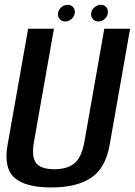

<svg xmlns="http://www.w3.org/2000/svg" viewBox="-20 -798 577 822"><path d="M198.5 4.5Q89 4.5 42 -37Q-5 -78.5 12.5 -178L100.5 -675H211L125.5 -191.5Q114 -125.5 135 -99.5Q156 -73.5 212.5 -73.5Q269.5 -73.5 299.5 -99.5Q329.5 -125.5 341.5 -191.5L426.5 -675H537L449.5 -178Q432 -78.5 370.2 -37Q308.5 4.5 198.5 4.5ZM259 -706Q245.5 -706 236.8 -715Q228 -724 228 -737Q228 -753.5 240.8 -765.5Q253.5 -777.5 269.5 -777.5Q283 -777.5 291.8 -768.8Q300.5 -760 300.5 -746.5Q300.5 -730 287.8 -718Q275 -706 259 -706ZM401 -706Q387.5 -706 378.8 -715Q370 -724 370 -737Q370 -753.5 382.8 -765.5Q395.5 -777.5 411.5 -777.5Q425 -777.5 433.5 -768.8Q442 -760 442 -746.5Q442 -730 429.5 -718Q417 -706 401 -706Z"/></svg>

Font: Anybody Medium
Style: Italic
Weight: 500
Italic angle: -10°
Designer: Tyler Finck
Foundry: Etcetera Type Company
Version: Version 1.010; ttfautohint (v1.8.3) -l 8 -r 50 -G 200 -x 14 